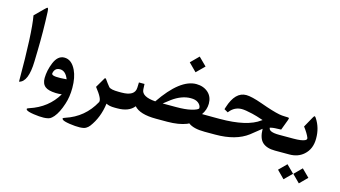

<svg xmlns="http://www.w3.org/2000/svg" viewBox="-88 -905 2530 1429"><g transform="rotate(15 1177.5 -190.0)"><path d="M135.3 -559.1Q142.1 -410.2 138.2 -257.8L136.2 -178.7Q132.3 -18.1 64 -2.4V-8.8Q64 -377 40.5 -507.3L106 -572.3Q125 -591.3 127.9 -588.9Q134.8 -585 135.3 -559.1Z M440.9 64.9Q417.5 138.2 385.3 175.8Q369.1 193.8 358.4 199.2Q323.7 216.3 232.9 203.1Q184.6 195.8 175.3 185.5Q170.4 180.2 172.4 176.3Q173.8 173.3 189.5 168Q327.1 123 396 5.9Q371.6 9.3 348.6 8.3Q291.5 5.9 268.1 -12.7Q240.7 -33.7 241.2 -79.1Q242.2 -137.7 266.6 -197.3Q293.5 -262.7 343.8 -263.2Q400.4 -264.2 434.1 -193.8Q459.5 -140.6 459.5 -60.1Q459.5 9.3 440.9 64.9ZM335 -170.9Q303.7 -170.9 292 -144Q284.7 -127 288.6 -120.1Q297.4 -102.1 401.9 -111.3Q378.9 -170.9 335 -170.9Z M465.8 168Q607.4 121.6 678.7 -9.3Q691.9 -33.2 627.9 -113.8Q627.9 -113.8 672.9 -190.4Q677.7 -198.2 686 -187.5Q703.6 -162.1 723.1 -138.2Q736.8 -121.6 801.3 -121.6H810.5Q838.9 -121.6 838.9 -44.4V-41.5Q838.9 0 810.5 0H801.3Q758.8 0 735.4 -13.2Q721.2 96.7 661.6 175.8Q650.9 189.9 634.8 199.2Q604 216.8 509.3 203.1Q461.4 195.8 452.1 185.5Q446.8 180.2 448.7 176.3Q450.2 173.3 465.8 168Z M1314.9 -531.2 1376 -470.7 1314.9 -410.2 1254.4 -470.7ZM1533.7 0H1494.1Q1408.2 0 1368.7 -30.8Q1358.9 -25.9 1353.5 -23.4Q1295.4 -0.5 1207 0H1119.6Q995.1 0 950.7 -50.8Q911.1 0 821.8 0H806.2Q788.6 0 779.8 -11.2Q770.5 -22 770.5 -41V-44.9Q770.5 -99.6 779.8 -110.8Q788.6 -121.6 806.2 -121.6H821.8Q924.3 -121.6 926.3 -187.5L927.7 -228H970.7L972.7 -186.5Q975.1 -131.3 1081.5 -123.5Q1219.7 -327.1 1344.7 -327.1Q1401.9 -326.7 1438.5 -292.5Q1471.2 -261.2 1471.2 -209.5Q1470.7 -162.6 1442.4 -122.1L1533.7 -121.6Q1555.7 -121.6 1555.7 -79.6V-41.5Q1555.7 0 1533.7 0ZM1138.7 -122.6H1240.7Q1313 -122.6 1355 -132.8Q1412.1 -146.5 1411.6 -160.6Q1410.6 -182.6 1389.2 -199.2Q1368.2 -215.3 1331.1 -214.8Q1262.2 -214.8 1190.4 -162.6Q1165 -144 1138.7 -122.6Z M2112.8 0H2036.6Q1973.6 0 1940.4 -29.8Q1907.2 -59.6 1906.2 -133.3Q1857.9 -93.8 1826.2 -69.3Q1734.9 0 1577.1 0H1530.8Q1501.5 0 1501.5 -41V-80.1Q1501.5 -121.6 1530.8 -121.6H1577.1Q1789.6 -121.6 1882.3 -191.4L1889.2 -195.8Q1833.5 -214.8 1802.7 -221.7Q1746.1 -234.9 1718.8 -234.9Q1663.6 -234.4 1627.4 -189L1623.5 -184.1L1594.2 -200.7L1599.6 -217.8Q1639.6 -344.7 1725.1 -344.2Q1766.6 -343.8 1848.6 -314.5Q1947.3 -278.8 1998.5 -269Q2018.1 -265.1 2044.4 -264.6Q2066.9 -264.6 2072.3 -262.7Q2078.1 -260.7 2071.3 -243.7L2041 -163.1Q1983.4 -162.1 1964.8 -157.2Q1960.4 -156.2 1955.6 -154.8Q1955.6 -121.6 2036.6 -121.6H2112.8Q2134.3 -121.6 2134.8 -79.6V-41.5Q2134.3 0 2112.8 0Z M2107.9 -121.6H2146.5Q2208 -121.6 2233.4 -133.3Q2250.5 -141.6 2245.1 -154.8Q2232.9 -186 2199.7 -229.5L2244.6 -310.1Q2252.4 -323.7 2256.3 -323.7Q2260.7 -323.7 2268.1 -312Q2310.1 -248 2309.6 -166Q2310.1 -85 2257.3 -38.6Q2213.9 0 2147.5 0H2107.9Q2078.6 0 2078.6 -41V-80.1Q2078.6 -121.6 2107.9 -121.6ZM2243.2 -341.3ZM2211.4 131.3V131.8L2153.3 189.5L2095.7 131.3L2153.3 73.7L2211.4 131.3ZM2213.9 131.3 2271.5 73.7 2329.6 131.3 2271.5 189.5 2213.9 131.8Z"/></g></svg>

Font: Parastoo Print
Style: Print-Bold
Weight: 700
Foundry: Saber Rastikerdar (saber.rastikerdar@gmail.com)
Version: Version 1.0.0-alpha3